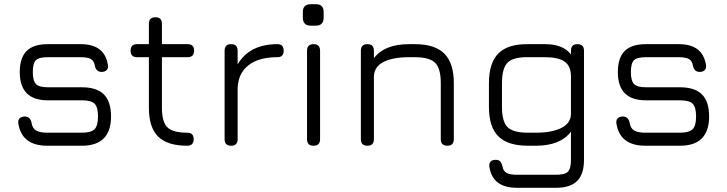

<svg xmlns="http://www.w3.org/2000/svg" viewBox="-20 -693 3458 913"><path d="M205 0Q83 0 67 -107Q65 -122 73.5 -130.5Q82 -139 98 -139Q124 -139 130 -109Q134 -83 151.5 -72.5Q169 -62 205 -62H369Q413 -62 429.5 -78.5Q446 -95 446 -139Q446 -184 429.5 -200Q413 -216 369 -216H207Q74 -216 74 -350Q74 -418 106.5 -450.5Q139 -483 207 -483H364Q478 -483 493 -384Q496 -369 487.5 -360Q479 -351 463 -351Q437 -351 431 -381Q427 -404 411.5 -412.5Q396 -421 364 -421H207Q165 -421 150.5 -406.5Q136 -392 136 -350Q136 -309 151 -293.5Q166 -278 207 -278H369Q440 -278 474 -244Q508 -210 508 -139Q508 0 369 0Z M870 0Q776 0 732 -43.5Q688 -87 688 -181V-421H632Q601 -421 601 -452Q601 -483 632 -483H688V-580Q688 -611 719 -611Q750 -611 750 -580V-483H872Q903 -483 903 -452Q903 -421 872 -421H750V-181Q750 -113 776 -87.5Q802 -62 870 -62Q901 -62 901 -31Q901 0 870 0Z M1110 -31Q1110 0 1079 0Q1048 0 1048 -31V-452Q1048 -483 1079 -483Q1110 -483 1110 -452V-387Q1167 -483 1299 -483Q1329 -483 1329 -452Q1329 -421 1299 -421Q1209 -421 1160.5 -382Q1112 -343 1110 -272Z M1458 -571Q1420 -571 1420 -610V-636Q1420 -673 1458 -673H1482Q1519 -673 1519 -636V-610Q1519 -571 1482 -571ZM1440 -31V-452Q1440 -483 1471 -483Q1502 -483 1502 -452V-31Q1502 0 1471 0Q1440 0 1440 -31Z M1758 -31Q1758 0 1727 0Q1696 0 1696 -31V-452Q1696 -483 1727 -483Q1758 -483 1758 -452V-416Q1808 -483 1925 -483H1953Q2048 -483 2093 -438Q2138 -393 2138 -298V-31Q2138 0 2107 0Q2076 0 2076 -31V-298Q2076 -368 2049 -394.5Q2022 -421 1953 -421H1925Q1848 -421 1804 -398.5Q1760 -376 1758 -331Z M2490 0Q2395 0 2350 -44.5Q2305 -89 2305 -184V-298Q2305 -394 2350 -439Q2395 -484 2490 -483H2572Q2658 -483 2695 -434V-452Q2695 -483 2726 -483Q2757 -483 2757 -452V67Q2757 135 2724.5 167.5Q2692 200 2624 200H2438Q2322 200 2307 100Q2305 84 2313 75.5Q2321 67 2337 67Q2351 67 2358 74Q2365 81 2369 97Q2373 120 2388.5 129Q2404 138 2438 138H2624Q2666 138 2680.5 123.5Q2695 109 2695 67V-67Q2645 0 2528 0ZM2490 -62H2528Q2605 -62 2650 -85Q2695 -108 2695 -152V-329Q2695 -379 2665 -400Q2635 -421 2572 -421H2490Q2420 -422 2393.5 -395Q2367 -368 2367 -298V-184Q2367 -115 2393.5 -88.5Q2420 -62 2490 -62Z M3049 0Q2927 0 2911 -107Q2909 -122 2917.5 -130.5Q2926 -139 2942 -139Q2968 -139 2974 -109Q2978 -83 2995.5 -72.5Q3013 -62 3049 -62H3213Q3257 -62 3273.5 -78.5Q3290 -95 3290 -139Q3290 -184 3273.5 -200Q3257 -216 3213 -216H3051Q2918 -216 2918 -350Q2918 -418 2950.5 -450.5Q2983 -483 3051 -483H3208Q3322 -483 3337 -384Q3340 -369 3331.5 -360Q3323 -351 3307 -351Q3281 -351 3275 -381Q3271 -404 3255.5 -412.5Q3240 -421 3208 -421H3051Q3009 -421 2994.5 -406.5Q2980 -392 2980 -350Q2980 -309 2995 -293.5Q3010 -278 3051 -278H3213Q3284 -278 3318 -244Q3352 -210 3352 -139Q3352 0 3213 0Z"/></svg>

Font: Jura Medium
Style: Regular
Weight: 500
Designer: Daniel Johnson, Alexei Vanyashin
Foundry: Daniel Johnson
Version: Version 5.103